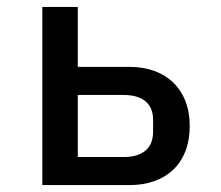

<svg xmlns="http://www.w3.org/2000/svg" viewBox="-20 -536 640 556"><path d="M102.6 0H355.1C460.6 0 529.5 -62.5 529.5 -171.2C529.5 -278.8 459.2 -342.3 355.8 -342.3H205.3V-516H102.6ZM205.3 -81.3V-261H338.1C391 -261 423.3 -237.6 423.3 -189.3V-153.8C423.3 -105.1 391 -81.3 338.1 -81.3Z"/></svg>

Font: Margiela Mono Medium
Style: Regular
Weight: 500
Designer: Mike Abbink, Paul van der Laan, Pieter van Rosmalen
Foundry: Bold Monday
Version: Version 2.003 2021